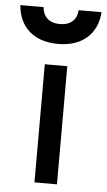

<svg xmlns="http://www.w3.org/2000/svg" viewBox="-92 -773 449 808"><g transform="rotate(5 132.5 -369.0)"><path d="M85 0H180V-499H85ZM-39 -738C-33 -651 25 -589 133 -589C240 -589 298 -651 304 -738H207C205 -698 179 -673 133 -673C88 -673 62 -698 59 -738Z"/></g></svg>

Font: TitilliumText22L
Style: 600 wt
Weight: 600
Designer: Campivisivi
Foundry: Campivisivi
Version: 1.000